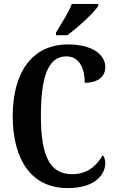

<svg xmlns="http://www.w3.org/2000/svg" viewBox="-20 -951 592 981"><path d="M266 -784V-771H324C378 -811 461 -886 482 -921V-931H347C331 -886 292 -829 266 -784ZM325 10C475 10 518 -66 518 -118C518 -133 513 -150 505 -158C476 -110 433 -61 348 -61C232 -61 189 -159 189 -358C189 -550 222 -663 319 -663C390 -663 413 -594 413 -528C482 -528 518 -561 518 -608C518 -671 453 -724 328 -724C141 -724 45 -577 45 -358C45 -137 139 10 325 10Z"/></svg>

Font: Noto Serif Myanmar ExtraCondensed
Style: Bold
Weight: 700
Width: 2
Designer: Ben Mitchell and the Monotype Design Team
Foundry: Monotype Imaging Inc.
Version: Version 2.106